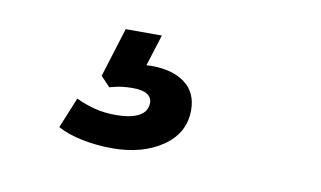

<svg xmlns="http://www.w3.org/2000/svg" viewBox="-38 -85 576 345"><g transform="rotate(10 250.0 87.5)"><path d="M181 195Q152 195 125.5 189.5Q99 184 81 174L104 118Q121 126 138.5 130.5Q156 135 177 135Q204 135 219 127Q234 119 234 103Q234 93 225.5 87.5Q217 82 199 82Q190 82 180.5 83Q171 84 157 88L140 70L168 -20H234L210 56L179 45Q191 41 203 39Q215 37 225 37Q264 37 286.5 54Q309 71 309 103Q309 145 272.5 170Q236 195 181 195Z"/></g></svg>

Font: Mulish ExtraLight
Style: Bold Italic
Weight: 700
Italic angle: -9°
Version: Version 3.603